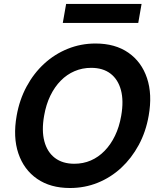

<svg xmlns="http://www.w3.org/2000/svg" viewBox="-20 -930 798 962"><path d="M330.4 12Q232.7 12 166.2 -33.8Q99.8 -79.6 72.1 -161.1Q44.4 -242.6 63.4 -350Q77.4 -430 113.3 -496.5Q149.2 -563 201.6 -611Q253.9 -659 319.6 -685.5Q385.3 -712 458.4 -712Q557 -712 623.2 -666Q689.4 -620 716.6 -538.5Q743.9 -457 724.9 -350Q710.9 -269.6 675 -203.3Q639.1 -137 587 -88.8Q534.8 -40.6 469.6 -14.3Q404.4 12 330.4 12ZM352.2 -109.5Q396.9 -109.5 435.1 -126Q473.3 -142.6 503.9 -174Q534.6 -205.3 556.1 -249.7Q577.7 -294.1 587.3 -350Q600.4 -424.8 586 -478.4Q571.6 -532.1 533.7 -561.1Q495.8 -590.1 436.7 -590.1Q392.4 -590.1 353.7 -573.5Q315 -557 284.4 -525.8Q253.7 -494.7 232.2 -450.5Q210.7 -406.3 201 -350Q187.9 -275.8 202.3 -221.9Q216.7 -167.9 255.1 -138.7Q293.6 -109.5 352.2 -109.5ZM294.6 -815 311.3 -910.2H689.3L672.7 -815Z"/></svg>

Font: DM Sans 9pt
Style: Italic
Weight: 400
Italic angle: -10°
Designer: Colophon Foundry, Jonny Pinhorn
Foundry: Colophon Foundry
Version: Version 4.004